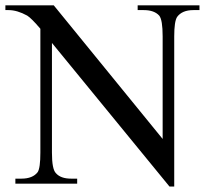

<svg xmlns="http://www.w3.org/2000/svg" viewBox="-20 -682 762 713"><path d="M0 -662.1Q44.9 -662.1 179.7 -662.1Q281.2 -538.1 584 -166Q584 -261.7 584 -546.9Q584 -608.4 571.3 -624Q552.7 -644.5 513.7 -644.5Q505.9 -644.5 491.2 -644.5Q491.2 -648.4 491.2 -662.1Q548.8 -662.1 720.7 -662.1Q720.7 -657.2 720.7 -644.5Q714.8 -644.5 698.2 -644.5Q656.2 -644.5 637.7 -619.1Q627 -602.5 627 -546.9Q627 -361.3 627 10.7Q622.1 10.7 609.4 10.7Q500 -122.1 172.9 -522.5Q172.9 -419.9 172.9 -115.2Q172.9 -53.7 187.5 -39.1Q205.1 -18.6 244.1 -18.6Q252 -18.6 266.6 -18.6Q266.6 -13.7 266.6 0Q210 0 37.1 0Q37.1 -4.9 37.1 -18.6Q43 -18.6 59.6 -18.6Q101.6 -18.6 120.1 -43Q129.9 -58.6 129.9 -115.2Q129.9 -268.6 129.9 -575.2Q96.7 -614.3 81.1 -624Q43.9 -644.5 11.7 -644.5Q7.8 -644.5 0 -644.5Q0 -647.5 0 -656.2Q0 -658.2 0 -662.1Z"/></svg>

Font: Griech2
Style: Regular
Weight: 400
Version: 001.007